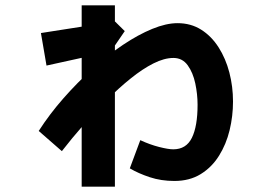

<svg xmlns="http://www.w3.org/2000/svg" viewBox="-20 -639 1040 713"><path d="M627.7 33Q578.2 33 536.3 19.1Q494.3 5.2 462 -13.8L501 -118.5Q536.3 -102 570.9 -93.2Q605.5 -84.5 623.3 -84.5Q671.5 -84.5 692.6 -127.3Q713.7 -170.2 713.7 -250Q713.7 -289 705.2 -329.2Q696.7 -369.3 677 -396.6Q657.3 -423.8 624 -423.8Q590.2 -423.8 549.8 -403.5Q509.5 -383.2 465.7 -347.9Q421.8 -312.7 377.1 -268Q332.3 -223.3 289.6 -174.4Q246.8 -125.5 209.7 -77.7L123.8 -152.7Q164.3 -215.7 215.9 -274.3Q267.5 -333 323.8 -383.7Q380 -434.5 436.6 -472.4Q493.2 -510.3 545.3 -531.7Q597.3 -553 639.2 -553Q688.8 -553 727.1 -528.8Q765.3 -504.7 791.8 -463.1Q818.3 -421.5 831.8 -369.5Q845.3 -317.5 845.3 -261.8Q845.3 -208 832.7 -155.6Q820 -103.2 793.3 -60.6Q766.7 -18 725.4 7.5Q684.2 33 627.7 33ZM283.3 54.2V-619.2H406.7V54.2ZM152.7 -395.5 132 -516.3 407 -559.3 443.3 -523.5 401.7 -462.7 390.7 -447.8Z"/></svg>

Font: Murecho Thin
Style: Regular
Weight: 100
Designer: Neil Summerour
Foundry: Positype
Version: Version 1.010